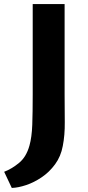

<svg xmlns="http://www.w3.org/2000/svg" viewBox="-38 -763 433 945"><path d="M20 162 -17.5 82.5Q19.5 68.5 55.5 39Q91.5 9.5 107 -46.5Q118.5 -87.5 120.8 -148.5Q123 -209.5 123 -297V-743H280V-299Q280 -226.5 280.8 -162Q281.5 -97.5 271 -44.5Q261.5 7 233.2 45.5Q205 84 167.2 109.5Q129.5 135 90.5 148Q51.5 161 20 162Z"/></svg>

Font: Merriweather Sans
Style: Bold
Weight: 700
Designer: Eben Sorkin
Foundry: Eben Sorkin
Version: Version 1.008; ttfautohint (v1.7.19-72a1) -l 8 -r 50 -G 200 